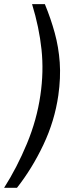

<svg xmlns="http://www.w3.org/2000/svg" viewBox="-54 -779 376 924"><path d="M-34.3 124.9Q27.8 27.4 75.6 -87.7Q123.4 -202.7 140.4 -321.1Q157 -434.1 145.8 -540.6Q134.6 -647.1 100.3 -759.1H161.9Q190.8 -688.9 209.5 -620.4Q228.3 -551.9 233.5 -478.5Q238.7 -405.1 226.7 -320.1Q208.9 -196.4 154.8 -82.3Q100.7 31.9 27.6 124.9Z"/></svg>

Font: Public Sans Thin
Style: Italic
Weight: 100
Italic angle: -8°
Designer: The Public Sans project authors (U.S. Web Design System). Libre Franklin designed by Pablo Impallari and Rodrigo Fuenzal
Version: Version 2.000